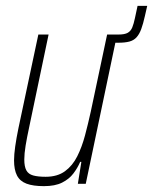

<svg xmlns="http://www.w3.org/2000/svg" viewBox="-20 -628 523 656"><path d="M340 -482 346 -510H385Q406 -510 416.5 -516Q427 -522 432 -534.5Q437 -547 441 -566L450 -608H483L475 -573Q469 -546 462.5 -528.5Q456 -511 446.5 -500.5Q437 -490 422 -486Q407 -482 384 -482ZM130 8Q93 8 70.5 -0.5Q48 -9 38 -28.5Q28 -48 28 -80Q28 -100 32 -128Q36 -156 43 -190L111 -510H146L80 -195Q72 -158 67.5 -130.5Q63 -103 63 -83Q63 -59 70 -46Q77 -33 93.5 -28.5Q110 -24 136 -24Q176 -24 202 -43Q228 -62 244 -94Q260 -126 270.5 -165.5Q281 -205 290 -246L346 -510H380L273 0H246L258 -75H254Q245 -54 230.5 -35Q216 -16 192 -4Q168 8 130 8Z"/></svg>

Font: Saira Condensed Thin
Style: Italic
Weight: 250
Width: 3
Italic angle: -12°
Designer: Hector Gatti with collaboration of the Omnibus-Type team
Foundry: Omnibus-Type
Version: Version 1.101